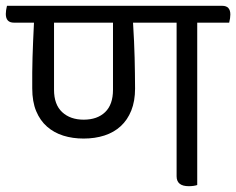

<svg xmlns="http://www.w3.org/2000/svg" viewBox="-48 -630 813 661"><path d="M631 -552V7Q625 9 617.5 10Q610 11 602 11Q560 11 560 -23V-552H410Q412 -517 413.5 -487.5Q415 -458 415.5 -431Q416 -404 416.5 -378.5Q417 -353 417 -325Q417 -282 404 -249.5Q391 -217 367.5 -195.5Q344 -174 311.5 -163.5Q279 -153 240 -153Q202 -153 170 -163Q138 -173 114 -194Q90 -215 76.5 -247.5Q63 -280 63 -326Q63 -354 63 -380Q63 -406 64 -432.5Q65 -459 66 -488Q67 -517 69 -552H0Q-28 -552 -28 -582Q-28 -588 -27 -595Q-26 -602 -24 -610H717Q745 -610 745 -580Q745 -574 744 -567Q743 -560 741 -552ZM240 -218Q287 -218 314 -244Q341 -270 341 -321V-552H138V-321Q138 -270 166 -244Q194 -218 240 -218Z"/></svg>

Font: Baloo 2
Style: Regular
Weight: 400
Designer: Sarang Kulkarni and Ek Type
Foundry: Ek Type
Version: Version 1.640;hotconv 1.0.111;makeotfexe 2.5.65597; ttfautoh